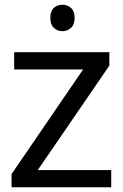

<svg xmlns="http://www.w3.org/2000/svg" viewBox="-20 -793 519 813"><path d="M29 0V-56L332 -499H40V-572H443V-515L140 -73H451V0ZM245 -773Q265 -773 280.5 -759.5Q296 -746 296 -717Q296 -689 280.5 -675Q265 -661 245 -661Q223 -661 208 -675Q193 -689 193 -717Q193 -746 208 -759.5Q223 -773 245 -773Z"/></svg>

Font: hindi115
Style: Book
Weight: 400
Designer: Jelle Bosma - Monotype Design Team
Foundry: Monotype Imaging Inc.
Version: Version 2.003